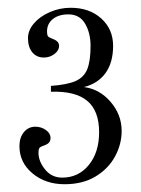

<svg xmlns="http://www.w3.org/2000/svg" viewBox="-20 -862 363 494"><path d="M293 -525Q293 -491 276 -459.5Q259 -428 226 -408Q193 -388 146 -388Q97 -388 63.5 -416Q30 -444 30 -486Q30 -508 41.5 -522Q53 -536 71 -536Q86 -536 98 -527.5Q110 -519 110 -507Q110 -499 105.5 -494.5Q101 -490 89 -486Q83 -484 81 -480.5Q79 -477 79 -469Q79 -447 96 -426Q113 -405 140 -405Q182 -405 208.5 -437.5Q235 -470 235 -522Q235 -577 204.5 -602.5Q174 -628 111 -626V-641Q153 -644 174.5 -653.5Q196 -663 204.5 -684Q213 -705 213 -744Q213 -777 199 -801Q185 -825 156 -825Q131 -825 116 -813Q101 -801 101 -781Q101 -773 103 -769.5Q105 -766 111 -764Q122 -760 127 -755.5Q132 -751 132 -744Q132 -732 120 -723Q108 -714 93 -714Q74 -714 63 -727.5Q52 -741 52 -764Q52 -784 67.5 -802Q83 -820 108.5 -831Q134 -842 162 -842Q210 -842 240.5 -814.5Q271 -787 271 -744Q271 -701 251.5 -674Q232 -647 196 -638Q236 -633 264.5 -600Q293 -567 293 -525Z"/></svg>

Font: Viaoda Libre
Style: Regular
Weight: 400
Designer: Gydient
Version: Version 2.000